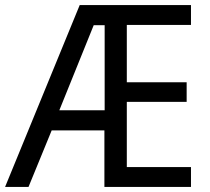

<svg xmlns="http://www.w3.org/2000/svg" viewBox="-21 -827 825 754"><path d="M729 -93H389V-315H182L91 -93H-1L292 -807H729V-729H477V-504H712V-427H477V-171H729ZM212 -394H390V-728H347Z"/></svg>

Font: Noto Sans Kannada UI SemiCondensed
Style: Regular
Weight: 400
Width: 4
Designer: Jelle Bosma - Monotype Design Team
Foundry: Monotype Imaging Inc.
Version: Version 2.005; ttfautohint (v1.8.4.7-5d5b)